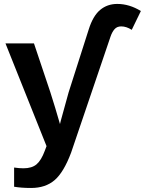

<svg xmlns="http://www.w3.org/2000/svg" viewBox="-20 -749 737 977"><path d="M576.7 -729Q638.2 -729 696.8 -692.9L650.4 -597.2Q623 -614.7 596.7 -614.7Q575.2 -614.7 562.7 -600.3Q550.3 -585.9 542.5 -563L341.8 27.8Q304.2 127.9 257.8 167.7Q211.4 207.5 138.2 207.5Q88.9 207.5 51.8 201.2V103.5Q77.6 107.4 99.1 107.4Q142.1 107.4 166 87.2Q189.9 66.9 208 18.1L216.8 -5.4L7.8 -528.3H152.8L235.8 -280.8Q241.7 -264.2 260.7 -200.9Q279.8 -137.7 285.2 -117.7L289.6 -135.7L329.1 -278.8L431.6 -599.6Q453.1 -668 489.5 -698.5Q525.9 -729 576.7 -729Z"/></svg>

Font: Liberation Mono
Style: Bold
Weight: 700
Monospace: yes
Designer: Steve Matteson
Foundry: Ascender Corporation
Version: Version 2.1.5